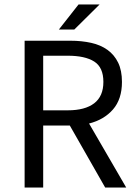

<svg xmlns="http://www.w3.org/2000/svg" viewBox="-20 -838 621 858"><path d="M173 -345H283Q360 -345 401 -376.5Q442 -408 442 -472Q442 -537 401 -563Q360 -589 283 -589H173ZM450 0 292 -277H173V0H90V-656H295Q345 -656 387.5 -646.5Q430 -637 460.5 -615Q491 -593 508 -558Q525 -523 525 -472Q525 -395 485 -349Q445 -303 378 -286L544 0ZM312 -706H243L331 -818H425Z"/></svg>

Font: Myanmar Sanpya
Style: Regular
Weight: 400
Designer: Danh Hong
Foundry: Google Inc.
Version: Version 2.00 November 22, 2015